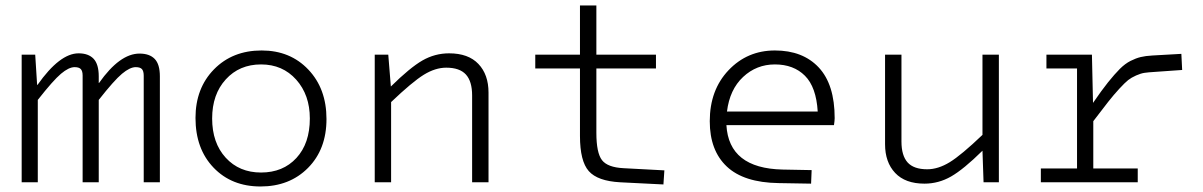

<svg xmlns="http://www.w3.org/2000/svg" viewBox="-20 -657 4336 692"><path d="M106.9 -460 113.8 -351.1H115.2Q195.3 -464.8 263.2 -464.8Q298.8 -464.8 317.4 -445.1Q335.9 -425.3 335.9 -381.8V-357.9H336.9Q411.6 -463.9 482.9 -463.9Q519 -463.9 537.6 -444.6Q556.2 -425.3 556.2 -381.8V0H498V-383.8Q498 -400.9 491.5 -408Q484.9 -415 469.2 -415Q448.2 -415 419.7 -391.1Q391.1 -367.2 335.9 -296.9V0H277.8V-384.8Q277.8 -400.9 271.2 -408Q264.6 -415 249 -415Q228 -415 199.7 -391.1Q171.4 -367.2 116.2 -296.9V0H58.1V-460Z M918.9 15.1Q814.9 15.1 749.8 -52.7Q684.6 -120.6 684.6 -231.9Q684.6 -338.9 751.2 -407Q817.9 -475.1 922.9 -475.1Q1025.9 -475.1 1091.3 -406.2Q1156.7 -337.4 1156.7 -228Q1156.7 -119.1 1090.3 -52Q1023.9 15.1 918.9 15.1ZM920.9 -35.2Q1000 -35.2 1048.3 -87.6Q1096.7 -140.1 1096.7 -230Q1096.7 -314.9 1047.6 -369.9Q998.5 -424.8 920.9 -424.8Q842.8 -424.8 793.7 -370.8Q744.6 -316.9 744.6 -230Q744.6 -142.1 793.5 -88.6Q842.3 -35.2 920.9 -35.2Z M1379.4 -460 1388.7 -345.2Q1457.5 -413.1 1502.4 -439Q1547.4 -464.8 1598.6 -464.8Q1668 -464.8 1704.3 -426.5Q1740.7 -388.2 1740.7 -323.2V0H1681.6V-313Q1681.6 -363.8 1659.2 -388.4Q1636.7 -413.1 1588.4 -413.1Q1548.8 -413.1 1507.3 -387.5Q1465.8 -361.8 1389.6 -289.1V0H1330.6V-460Z M2070.3 -167V-410.2H1909.2V-460H2070.3V-637.2H2129.4V-460H2344.2V-410.2H2129.4V-178.2Q2129.4 -106 2149.7 -79.8Q2169.9 -53.7 2227.5 -50.8L2374.5 -43L2371.1 7.8L2215.3 0Q2133.8 -4.4 2102.1 -40.3Q2070.3 -76.2 2070.3 -167Z M2800.3 -45.9 2905.3 -43.9 2903.3 4.9 2786.1 2.9Q2660.6 1 2599.4 -56.9Q2538.1 -114.7 2538.1 -220.2Q2538.1 -332.5 2605.7 -403.8Q2673.3 -475.1 2772.9 -475.1Q2873.5 -475.1 2930.9 -413.8Q2988.3 -352.5 2988.3 -231Q2988.3 -223.1 2985.8 -206.1H2598.1Q2606.9 -50.3 2800.3 -45.9ZM2772.9 -424.8Q2706.5 -424.8 2658.2 -379.6Q2609.9 -334.5 2600.1 -254.9H2927.2Q2921.9 -343.3 2881.1 -384Q2840.3 -424.8 2772.9 -424.8Z M3580.1 0H3524.9L3521 -113.8Q3453.1 -46.9 3408 -21Q3362.8 4.9 3312 4.9Q3242.7 4.9 3206.3 -33.7Q3169.9 -72.3 3169.9 -137.2V-460H3229V-147Q3229 -96.2 3251.2 -71.5Q3273.4 -46.9 3321.8 -46.9Q3361.3 -46.9 3403.1 -72.5Q3444.8 -98.1 3521 -170.9V-460H3580.1Z M3731.4 -49.8H3861.8V-410.2H3751.5V-460H3915.5L3919.4 -286.1Q3950.2 -331.1 3973.6 -360.4Q3997.1 -389.6 4016.1 -408.7Q4035.2 -427.7 4054.7 -437.5Q4074.2 -447.3 4091.3 -451.4Q4108.4 -455.6 4133.8 -457L4237.8 -462.9L4240.7 -404.8L4142.6 -397.9Q4118.7 -396.5 4105.2 -394.5Q4091.8 -392.6 4074.7 -385Q4057.6 -377.4 4046.1 -368.4Q4034.7 -359.4 4014.2 -337.2Q3993.7 -314.9 3974.1 -290Q3954.6 -265.1 3920.4 -220.2V-49.8H4080.6V0H3731.4Z"/></svg>

Font: IntelOne Mono Light
Style: Regular
Weight: 300
Designer: Fred Shallcrass
Foundry: Frere-Jones Type LLC
Version: Version 1.200;hotconv 1.1.0;makeotfexe 2.6.0;FJTRelease1.2